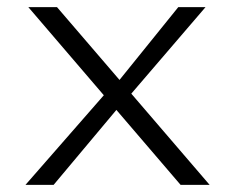

<svg xmlns="http://www.w3.org/2000/svg" viewBox="-20 -520 660 539"><path d="M140 -500 568.5 -1H487L59.5 -500ZM480.5 -500H557L333.5 -239.5L306.5 -284.5ZM130.5 -1H51.5L294.5 -279L324 -232Z"/></svg>

Font: Monaspace Argon Var
Style: Regular
Weight: 400
Designer: Riley Cran and the Lettermatic Team
Version: Version 1.000 (Monaspace Argon Var)